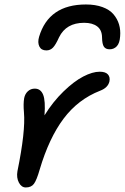

<svg xmlns="http://www.w3.org/2000/svg" viewBox="-20 -844 552 849"><path d="M359.9 -824.2Q401.9 -824.2 433.1 -812.7Q464.4 -801.3 481.7 -781Q499 -760.7 506.3 -736.1Q513.7 -711.4 511.2 -683.1Q509.3 -653.3 496.6 -639.6Q483.9 -626 464.8 -626Q447.3 -626 439.5 -637.5Q431.6 -648.9 431.2 -679.2Q430.7 -711.4 409.7 -727.3Q388.7 -743.2 352.1 -743.2Q272.5 -743.2 241.2 -679.2Q226.1 -645.5 214.1 -633.3Q202.1 -621.1 185.1 -621.1Q162.6 -621.1 154.1 -638.4Q145.5 -655.8 152.8 -681.2Q195.3 -824.2 359.9 -824.2ZM94.2 -15.1Q74.7 -15.1 63.5 -36.6Q52.2 -58.1 57.1 -86.9Q93.3 -264.2 85.9 -347.2Q82.5 -384.8 86.9 -410.2Q90.8 -429.2 103.5 -440.7Q116.2 -452.1 133.8 -452.1Q159.7 -452.1 170.7 -425.3Q181.6 -398.4 176.8 -334Q213.9 -394 260.5 -439.2Q307.1 -484.4 348.1 -505.6Q389.2 -526.9 420.9 -526.9Q446.3 -526.9 457 -515.1Q467.8 -503.4 463.9 -483.9Q457.5 -456.1 422.9 -442.9Q325.2 -404.8 261 -319.1Q196.8 -233.4 155.8 -95.2Q142.1 -47.4 130.1 -31.2Q118.2 -15.1 94.2 -15.1Z"/></svg>

Font: Shantell Sans Irregular Bouncy
Style: Italic
Weight: 400
Italic angle: -11.31°
Designer: Stephen Nixon, Anya Danilova, Shantell Martin
Foundry: Arrow Type
Version: Version 1.006;[9816181b4]